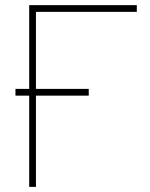

<svg xmlns="http://www.w3.org/2000/svg" viewBox="-20 -731 588 751"><path d="M327.1 -356.9H120.6V0H94.2V-356.9H40.5V-383.3H94.2V-710.9H515.1V-684.6H120.6V-383.3H327.1Z"/></svg>

Font: Roboto Thin
Style: Regular
Weight: 250
Designer: Google
Version: Version 2.134; 2016